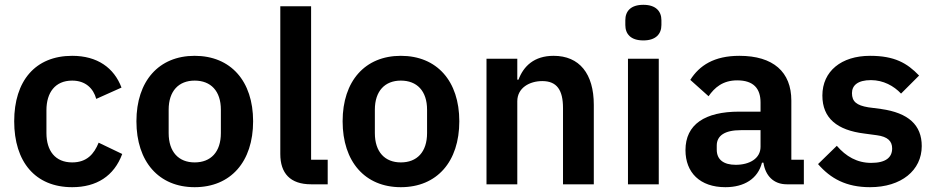

<svg xmlns="http://www.w3.org/2000/svg" viewBox="-20 -766 3890 798"><path d="M280 12C381 12 454 -34 488 -126L390 -173C371 -126 341 -91 280 -91C209 -91 173 -140 173 -213V-308C173 -381 209 -431 280 -431C335 -431 368 -399 380 -355L485 -402C454 -484 385 -534 280 -534C126 -534 39 -429 39 -262C39 -94 126 12 280 12Z M789 12C939 12 1032 -94 1032 -262C1032 -429 939 -534 789 -534C640 -534 547 -429 547 -262C547 -94 640 12 789 12ZM789 -91C723 -91 681 -134 681 -213V-310C681 -388 723 -431 789 -431C856 -431 898 -388 898 -310V-213C898 -134 856 -91 789 -91Z M1342 0V-102H1273V-740H1145V-126C1145 -46 1186 0 1273 0Z M1646 12C1796 12 1889 -94 1889 -262C1889 -429 1796 -534 1646 -534C1497 -534 1404 -429 1404 -262C1404 -94 1497 12 1646 12ZM1646 -91C1580 -91 1538 -134 1538 -213V-310C1538 -388 1580 -431 1646 -431C1713 -431 1755 -388 1755 -310V-213C1755 -134 1713 -91 1646 -91Z M2130 0V-345C2130 -401 2181 -429 2234 -429C2295 -429 2320 -391 2320 -317V0H2448V-330C2448 -460 2388 -534 2281 -534C2200 -534 2156 -491 2135 -435H2130V-522H2002V0Z M2654 -598C2706 -598 2729 -625 2729 -662V-682C2729 -719 2706 -746 2654 -746C2601 -746 2579 -719 2579 -682V-662C2579 -625 2601 -598 2654 -598ZM2590 0H2718V-522H2590Z M2995 12C3073 12 3130 -23 3147 -90H3153C3161 -36 3195 0 3250 0H3321V-102H3269V-348C3269 -467 3194 -534 3053 -534C2948 -534 2887 -494 2849 -434L2925 -366C2950 -402 2984 -432 3044 -432C3112 -432 3141 -398 3141 -340V-302H3052C2910 -302 2829 -249 2829 -142C2829 -49 2889 12 2995 12ZM3038 -81C2988 -81 2959 -102 2959 -144V-161C2959 -202 2992 -225 3059 -225H3141V-156C3141 -107 3095 -81 3038 -81Z M3596 12C3726 12 3811 -58 3811 -159C3811 -246 3756 -297 3642 -313L3589 -320C3540 -328 3521 -344 3521 -379C3521 -411 3545 -433 3600 -433C3651 -433 3695 -409 3725 -377L3800 -452C3750 -504 3698 -534 3596 -534C3477 -534 3398 -470 3398 -369C3398 -274 3460 -225 3572 -211L3624 -204C3670 -198 3688 -179 3688 -149C3688 -112 3662 -89 3601 -89C3542 -89 3496 -116 3458 -160L3380 -84C3432 -24 3497 12 3596 12Z"/></svg>

Font: IBM Plex Devanagari Medium
Style: Regular
Weight: 600
Designer: Mike Abbink, Paul van der Laan, Pieter van Rosmalen, Erin McLaughlin
Foundry: Bold Monday
Version: Version 1.0